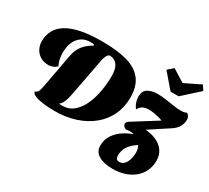

<svg xmlns="http://www.w3.org/2000/svg" viewBox="-181 -1095 1748 1602"><g transform="rotate(30 693.0 -293.5)"><path d="M392 24Q336 24 285.5 18Q235 12 202.5 -1Q170 -14 168 -34Q185 -40 193 -51Q201 -62 206 -84Q211 -106 218 -143L273 -441Q284 -497 314.5 -538Q345 -579 403 -612L401 -620Q394 -622 388.5 -623Q383 -624 377 -624Q321 -627 283.5 -602.5Q246 -578 227 -534Q208 -490 208 -433Q208 -404 213 -377Q218 -350 234 -315Q218 -298 196 -290Q174 -282 157 -282Q109 -282 76 -302.5Q43 -323 26 -356.5Q9 -390 9 -428Q9 -485 33 -531Q57 -577 109 -610Q161 -643 245 -660.5Q329 -678 449 -678Q589 -678 686 -652Q783 -626 834 -562.5Q885 -499 885 -388Q885 -295 849 -219.5Q813 -144 746.5 -89.5Q680 -35 590 -5.5Q500 24 392 24ZM424 -46Q488 -46 533 -84Q578 -122 606 -184Q634 -246 647 -319.5Q660 -393 660 -465Q660 -520 646 -551Q632 -582 608.5 -595Q585 -608 558 -607Q542 -600 533 -579.5Q524 -559 520 -539L451 -177Q439 -114 423.5 -84.5Q408 -55 393 -48Q400 -47 409 -46.5Q418 -46 424 -46ZM1053 200Q965 200 916 170Q867 140 867 82Q867 24 897.5 -21.5Q928 -67 979 -99Q1030 -131 1091 -148L1177 -101Q1132 -78 1100.5 -51Q1069 -24 1052.5 8Q1036 40 1036 80Q1036 100 1044 111Q1052 122 1074 122Q1098 122 1116 104.5Q1134 87 1144.5 55Q1155 23 1155 -18Q1155 -53 1137 -81.5Q1119 -110 1088.5 -127Q1058 -144 1019 -144Q1012 -144 1005 -143Q998 -142 985 -140L1097 -222Q1175 -221 1228.5 -198Q1282 -175 1309.5 -135Q1337 -95 1337 -42Q1337 13 1316 58Q1295 103 1256.5 134.5Q1218 166 1166.5 183Q1115 200 1053 200ZM985 -140Q969 -146 961 -156Q953 -166 953 -177Q953 -187 960.5 -196.5Q968 -206 982 -213L1205 -353Q1187 -361 1163 -367Q1139 -373 1115 -376.5Q1091 -380 1071 -380Q1034 -380 1011.5 -367.5Q989 -355 975 -328Q957 -349 947.5 -376.5Q938 -404 938 -432Q938 -485 974.5 -507.5Q1011 -530 1069 -530Q1104 -530 1146.5 -524Q1189 -518 1230.5 -511.5Q1272 -505 1302 -505Q1338 -505 1358 -517Q1375 -504 1380.5 -491.5Q1386 -479 1386 -462Q1386 -427 1367.5 -396Q1349 -365 1317 -344L1119 -214ZM1150 -600 1029 -741 1081 -787 1201 -712 1354 -787 1384 -741 1228 -600Z"/></g></svg>

Font: Sansita Swashed Light Black
Style: Regular
Weight: 900
Version: Version 1.003